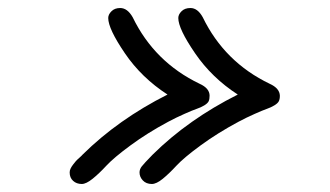

<svg xmlns="http://www.w3.org/2000/svg" viewBox="-20 -459 823 479"><path d="M153.8 -28.8Q153.8 -33.7 156 -38.3Q158.2 -43 162.1 -48.1Q166 -53.2 168.9 -56.6Q171.9 -60.1 178 -65.4Q184.1 -70.8 186 -73.2Q274.9 -161.1 397.9 -223.1Q333 -265.1 291.5 -326.2Q250 -387.2 250 -414.1Q250 -422.9 258.1 -430.9Q266.1 -439 279.8 -439Q297.9 -439 311 -416Q365.2 -304.2 478 -250Q502.9 -238.8 502.9 -220.2Q502.9 -211.4 500.5 -206.3Q498 -201.2 489.5 -196Q481 -190.9 470.9 -187.5Q460.9 -184.1 440.4 -175Q419.9 -166 398.9 -154.8Q347.2 -127 305.7 -96.4Q264.2 -65.9 245.6 -45.9Q227.1 -25.9 210.9 -12.9Q194.8 0 184.1 0Q170.9 0 162.4 -7.8Q153.8 -15.6 153.8 -28.8ZM328.1 -28.8Q328.1 -36.6 333.5 -43.7Q338.9 -50.8 360.8 -73.2Q449.7 -161.1 573.2 -223.1Q508.3 -265.1 466.6 -326.2Q424.8 -387.2 424.8 -414.1Q424.8 -422.9 432.9 -430.9Q440.9 -439 455.1 -439Q473.1 -439 485.8 -416Q540 -304.2 652.8 -250Q677.7 -238.8 678.2 -220.2Q678.2 -211.4 675.5 -206.3Q672.9 -201.2 664.3 -196Q655.8 -190.9 646 -187.5Q636.2 -184.1 615.7 -175Q595.2 -166 574.2 -154.8Q522.5 -127 480.7 -96.4Q439 -65.9 420.4 -45.9Q401.9 -25.9 386 -12.9Q370.1 0 358.9 0Q344.7 0 336.4 -8.8Q328.1 -17.6 328.1 -28.8Z"/></svg>

Font: CMU Typewriter Text Variable Width
Style: Italic
Weight: 500
Italic angle: -14.04°
Version: Version 0.7.0